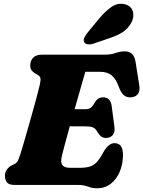

<svg xmlns="http://www.w3.org/2000/svg" viewBox="-20 -994 770 1032"><path d="M399 0H59Q27.5 0 17 -14Q6.5 -28 6.5 -49Q6.5 -68.5 17.2 -83Q28 -97.5 43.5 -105.5L59.5 -113.5Q70.5 -119 75.8 -129.2Q81 -139.5 89 -164Q93 -175.5 102.5 -208.2Q112 -241 124.8 -285.5Q137.5 -330 151 -377.2Q164.5 -424.5 175.5 -466.2Q186.5 -508 193 -534.5Q200 -563.5 197.2 -574Q194.5 -584.5 185.5 -589.5L171 -598Q161.5 -603.5 152 -613.2Q142.5 -623 142.5 -642Q142.5 -667 158 -683.5Q173.5 -700 204 -700H539.5Q576 -700 601 -709Q626 -718 651 -718Q699.5 -718 708.5 -662L729 -532.5Q733 -506.5 722.5 -490.8Q712 -475 691 -471.5Q666.5 -467.5 648.8 -479.8Q631 -492 617 -531Q603 -570 580 -589Q557 -608 518.5 -608H438.5Q431 -581 415 -525.8Q399 -470.5 381 -407H440Q454.5 -407 465.2 -413.2Q476 -419.5 489 -442Q498.5 -458 509.2 -464.5Q520 -471 533.5 -471Q554.5 -471 566 -458.8Q577.5 -446.5 580 -425.5L595 -313Q599 -282 585.5 -267.2Q572 -252.5 549.5 -252.5Q532.5 -252.5 521.8 -262Q511 -271.5 504 -284Q493 -304.5 478.2 -309.8Q463.5 -315 436 -315H355Q339 -257.5 326.5 -210.2Q314 -163 310 -143Q306 -120 316 -106Q326 -92 358 -92H407Q440 -92 461.2 -98.2Q482.5 -104.5 499 -121.5Q515.5 -138.5 532.5 -170.5Q561.5 -224.5 595.5 -224.5Q641 -224.5 641 -161.5Q641 -113 624 -72Q607 -31 575.8 -6.5Q544.5 18 501.5 18Q476 18 453 9Q430 0 399 0ZM511 -892Q546 -934.5 580.8 -957.8Q615.5 -981 653.5 -970.5Q686.5 -961 694.2 -931.8Q702 -902.5 686 -872Q669.5 -842.5 643.5 -824Q617.5 -805.5 570 -789.5L482.5 -759.5Q467 -754 452.5 -755.8Q438 -757.5 432.5 -767.5Q427 -779 433.5 -792Q440 -805 451 -819Z"/></svg>

Font: Fraunces 9pt S100 Black
Style: Italic
Weight: 900
Italic angle: -16°
Version: Version 1.000; ttfautohint (v1.8.3)